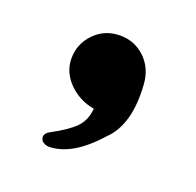

<svg xmlns="http://www.w3.org/2000/svg" viewBox="-63 -228 410 402"><g transform="rotate(20 142.0 -27.0)"><path d="M66 102Q57 88 73 79Q109 60 125 43.5Q141 27 143 1Q109 -5 86 -28.5Q63 -52 63 -82Q63 -115 86 -138.5Q109 -162 143 -162Q176 -162 199 -139.5Q222 -117 224 -82Q230 6 188 46Q133 108 81 108Q74 108 66 102Z"/></g></svg>

Font: Gugi Cyrillic
Style: Regular
Weight: 400
Foundry: TAE System & Typefaces Co.
Version: Version 3.10 September 15, 2020